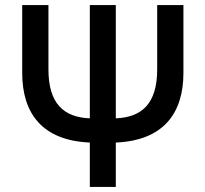

<svg xmlns="http://www.w3.org/2000/svg" viewBox="-20 -548 814 761"><path d="M439 193H336V17C148 9 68 -98 68 -259V-528H172V-273C172 -137 233 -83 336 -79V-528H439V-79C542 -83 603 -137 603 -273V-528H707V-259C707 -98 627 9 439 17Z"/></svg>

Font: Repo Medium
Style: Regular
Weight: 500
Designer: Stefan Peev
Foundry: Context Ltd
Version: Version 1.502